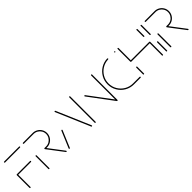

<svg xmlns="http://www.w3.org/2000/svg" viewBox="254 -1596 2673 2673"><g transform="rotate(-45 1590.5 -259.5)"><path d="M50 -259.3V-9.3Q50 -5.6 47.4 -2.8Q44.8 0 40.7 0Q37 0 34.3 -2.8Q31.5 -5.6 31.5 -9.3V-259.3ZM310.7 -259.3Q310.7 -255.6 308 -252.8Q305.2 -250 301.5 -250H40.7Q37 -250 34.3 -252.8Q31.5 -255.6 31.5 -259.3Q31.5 -263.3 34.3 -265.9Q37 -268.5 40.7 -268.5H301.5Q305.2 -268.5 308 -265.7Q310.7 -263 310.7 -259.3ZM31.5 -509.3Q31.5 -513.3 34.3 -515.9Q37 -518.5 40.7 -518.5H335.6Q339.3 -518.5 342 -515.7Q344.8 -513 344.8 -509.3Q344.8 -505.6 342 -502.8Q339.3 -500 335.6 -500H40.7Q37 -500 34.3 -502.8Q31.5 -505.6 31.5 -509.3Z M412.2 -0.4Q408.5 -0.4 405.7 -3.1Q403 -5.9 403 -9.6V-259.3Q403 -263.3 405.7 -265.9Q408.5 -268.5 412.2 -268.5Q416.3 -268.5 418.9 -265.9Q421.5 -263.3 421.5 -259.3V-9.6Q421.5 -5.9 418.9 -3.1Q416.3 -0.4 412.2 -0.4ZM759.6 -9.3Q759.6 -5.6 757 -2.8Q754.4 0 750.4 0Q745.9 0 743.3 -3.7L564.1 -239.3Q562.2 -241.9 562.2 -244.8Q562.2 -248.9 565 -251.5Q567.8 -254.1 571.5 -254.1Q575.9 -254.1 578.9 -250.4L757.8 -14.8Q759.6 -12.2 759.6 -9.3ZM562.2 -244.8Q562.2 -248.9 565 -251.5Q567.8 -254.1 571.5 -254.1H603.3Q636.7 -254.1 665 -270.7Q693.3 -287.4 709.8 -315.7Q726.3 -344.1 726.3 -377.4Q726.3 -410.7 709.8 -438.9Q693.3 -467 665 -483.5Q636.7 -500 603.3 -500H411.5Q407.8 -500 405 -502.8Q402.2 -505.6 402.2 -509.3Q402.2 -513.3 405 -515.9Q407.8 -518.5 411.5 -518.5H603.3Q641.5 -518.5 674.1 -499.6Q706.7 -480.7 725.7 -448.3Q744.8 -415.9 744.8 -377.4Q744.8 -338.9 725.7 -306.3Q706.7 -273.7 674.3 -254.6Q641.9 -235.6 603.3 -235.6H571.5Q567.8 -235.6 565 -238.3Q562.2 -241.1 562.2 -244.8Z M813.3 0Q809.6 0 806.9 -2.8Q804.1 -5.6 804.1 -9.3Q804.1 -11.5 804.8 -12.6L908.9 -259.6Q910 -261.9 912.4 -263.3Q914.8 -264.8 917.4 -264.8Q921.5 -264.8 924.1 -262.2Q926.7 -259.6 926.7 -255.6Q926.7 -253.3 925.9 -252.2L821.9 -5.2Q820.7 -3 818.3 -1.5Q815.9 0 813.3 0ZM1260.4 -9.3Q1260.4 -5.6 1257.8 -2.8Q1255.2 0 1251.1 0Q1248.5 0 1246.1 -1.5Q1243.7 -3 1242.6 -5.2L1030 -501.1Q1027.4 -507.8 1027.4 -509.3Q1027.4 -513.3 1030.2 -515.9Q1033 -518.5 1036.7 -518.5Q1039.3 -518.5 1041.7 -517Q1044.1 -515.6 1045.2 -513.3L1257.8 -17.4Q1260.4 -11.1 1260.4 -9.3Z M1323.3 -0.4Q1319.6 -0.4 1316.9 -3.1Q1314.1 -5.9 1314.1 -9.6V-509.3Q1314.1 -513 1316.9 -515.7Q1319.6 -518.5 1323.3 -518.5Q1327 -518.5 1329.8 -515.7Q1332.6 -513 1332.6 -509.3V-9.6Q1332.6 -5.9 1330 -3.1Q1327.4 -0.4 1323.3 -0.4ZM1474.4 -370.4Q1474.4 -374.4 1477.2 -377Q1480 -379.6 1483.7 -379.6Q1488.1 -379.6 1491.1 -375.9L1761.1 -15.2L1746.3 -4.1L1476.3 -364.8Q1474.4 -367.4 1474.4 -370.4ZM1754.1 -0.4Q1750.4 -0.4 1747.6 -3.1Q1744.8 -5.9 1744.8 -9.6V-509.3Q1744.8 -513 1747.6 -515.7Q1750.4 -518.5 1754.1 -518.5Q1757.8 -518.5 1760.6 -515.7Q1763.3 -513 1763.3 -509.3V-9.6Q1763.3 -5.9 1760.7 -3.1Q1758.1 -0.4 1754.1 -0.4Z M1818.5 -259.3Q1818.5 -328.1 1852 -386.9Q1885.6 -445.6 1943.1 -480.9Q2000.7 -516.3 2069.3 -518.5Q2073 -518.5 2075.9 -515.7Q2078.9 -513 2078.9 -509.3Q2078.9 -505.6 2076.3 -502.8Q2073.7 -500 2069.6 -500Q2005.9 -497.8 1952.6 -465Q1899.3 -432.2 1868.1 -377.8Q1837 -323.3 1837 -259.3Q1837 -193.7 1869.4 -138.5Q1901.9 -83.3 1957 -50.9Q2012.2 -18.5 2077.8 -18.5H2208.9Q2213 -18.5 2215.6 -15.9Q2218.1 -13.3 2218.1 -9.3Q2218.1 -5.6 2215.6 -2.8Q2213 0 2208.9 0H2077.8Q2007.4 0 1947.8 -34.8Q1888.1 -69.6 1853.3 -129.3Q1818.5 -188.9 1818.5 -259.3ZM2200.4 -509.3Q2200.4 -513.3 2203.1 -515.9Q2205.9 -518.5 2209.6 -518.5Q2213.7 -518.5 2216.3 -515.9Q2218.9 -513.3 2218.9 -509.3Q2218.9 -505.6 2216.3 -502.8Q2213.7 -500 2209.6 -500Q2205.9 -500 2203.1 -502.8Q2200.4 -505.6 2200.4 -509.3Z M2275.6 -0.4Q2271.9 -0.4 2269.1 -3.1Q2266.3 -5.9 2266.3 -9.6V-141.9Q2266.3 -145.6 2269.1 -148.3Q2271.9 -151.1 2275.6 -151.1Q2279.3 -151.1 2282 -148.3Q2284.8 -145.6 2284.8 -141.9V-9.6Q2284.8 -5.9 2282.2 -3.1Q2279.6 -0.4 2275.6 -0.4ZM2275.6 -518.5Q2279.3 -518.5 2282 -515.7Q2284.8 -513 2284.8 -509.3V-259.3Q2284.8 -255.6 2282.2 -252.8Q2279.6 -250 2275.6 -250Q2271.9 -250 2269.1 -252.8Q2266.3 -255.6 2266.3 -259.3V-509.3Q2266.3 -513 2269.1 -515.7Q2271.9 -518.5 2275.6 -518.5ZM2648.1 -250H2275.6V-268.5H2648.1ZM2648.1 -268.5Q2652.2 -268.5 2654.8 -265.9Q2657.4 -263.3 2657.4 -259.3V-9.6Q2657.4 -5.9 2654.8 -3.1Q2652.2 -0.4 2648.1 -0.4Q2644.4 -0.4 2641.7 -3.1Q2638.9 -5.9 2638.9 -9.6V-259.3Q2638.9 -263.3 2641.7 -265.9Q2644.4 -268.5 2648.1 -268.5ZM2648.1 -367.8Q2644.4 -367.8 2641.7 -370.6Q2638.9 -373.3 2638.9 -377V-509.3Q2638.9 -513 2641.7 -515.7Q2644.4 -518.5 2648.1 -518.5Q2651.9 -518.5 2654.6 -515.7Q2657.4 -513 2657.4 -509.3V-377Q2657.4 -373.3 2654.8 -370.6Q2652.2 -367.8 2648.1 -367.8Z M2729.6 -0.4Q2725.9 -0.4 2723.1 -3.1Q2720.4 -5.9 2720.4 -9.6V-185.2Q2720.4 -189.3 2723.1 -191.9Q2725.9 -194.4 2729.6 -194.4Q2733.7 -194.4 2736.3 -191.9Q2738.9 -189.3 2738.9 -185.2V-9.6Q2738.9 -5.9 2736.3 -3.1Q2733.7 -0.4 2729.6 -0.4ZM2729.6 -324.1Q2725.9 -324.1 2723.1 -326.9Q2720.4 -329.6 2720.4 -333.3V-509.3Q2720.4 -513 2723.1 -515.7Q2725.9 -518.5 2729.6 -518.5Q2733.3 -518.5 2736.1 -515.7Q2738.9 -513 2738.9 -509.3V-333.3Q2738.9 -329.6 2736.3 -326.9Q2733.7 -324.1 2729.6 -324.1Z M2811.9 -0.4Q2808.1 -0.4 2805.4 -3.1Q2802.6 -5.9 2802.6 -9.6V-259.3Q2802.6 -263.3 2805.4 -265.9Q2808.1 -268.5 2811.9 -268.5Q2815.9 -268.5 2818.5 -265.9Q2821.1 -263.3 2821.1 -259.3V-9.6Q2821.1 -5.9 2818.5 -3.1Q2815.9 -0.4 2811.9 -0.4ZM3159.3 -9.3Q3159.3 -5.6 3156.7 -2.8Q3154.1 0 3150 0Q3145.6 0 3143 -3.7L2963.7 -239.3Q2961.9 -241.9 2961.9 -244.8Q2961.9 -248.9 2964.6 -251.5Q2967.4 -254.1 2971.1 -254.1Q2975.6 -254.1 2978.5 -250.4L3157.4 -14.8Q3159.3 -12.2 3159.3 -9.3ZM2961.9 -244.8Q2961.9 -248.9 2964.6 -251.5Q2967.4 -254.1 2971.1 -254.1H3003Q3036.3 -254.1 3064.6 -270.7Q3093 -287.4 3109.4 -315.7Q3125.9 -344.1 3125.9 -377.4Q3125.9 -410.7 3109.4 -438.9Q3093 -467 3064.6 -483.5Q3036.3 -500 3003 -500H2811.1Q2807.4 -500 2804.6 -502.8Q2801.9 -505.6 2801.9 -509.3Q2801.9 -513.3 2804.6 -515.9Q2807.4 -518.5 2811.1 -518.5H3003Q3041.1 -518.5 3073.7 -499.6Q3106.3 -480.7 3125.4 -448.3Q3144.4 -415.9 3144.4 -377.4Q3144.4 -338.9 3125.4 -306.3Q3106.3 -273.7 3073.9 -254.6Q3041.5 -235.6 3003 -235.6H2971.1Q2967.4 -235.6 2964.6 -238.3Q2961.9 -241.1 2961.9 -244.8Z"/></g></svg>

Font: 26F Galaxy Sans Hairline
Style: Regular
Weight: 50
Designer: C₂₉H₂₅N₃O₅
Version: Version 1.100